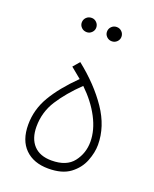

<svg xmlns="http://www.w3.org/2000/svg" viewBox="-122 -701 622 773"><g transform="rotate(20 189.0 -315.0)"><path d="M179 0Q116 0 79.5 -36Q43 -72 43 -139Q43 -204 77 -261.5Q111 -319 175 -382L130 -419L154 -447Q236 -382 285.5 -309Q335 -236 335 -158Q335 -125 320.5 -88Q306 -51 272 -25.5Q238 0 179 0ZM180 -35Q244 -35 273 -72.5Q302 -110 302 -159Q302 -209 274.5 -261.5Q247 -314 198 -361Q143 -308 110 -256.5Q77 -205 77 -143Q77 -92 103.5 -63.5Q130 -35 180 -35ZM244 -569Q231 -569 222 -578Q213 -587 213 -599Q213 -612 222 -621Q231 -630 244 -630Q257 -630 266 -621Q275 -612 275 -599Q275 -587 266 -578Q257 -569 244 -569ZM137 -569Q123 -569 114 -578Q105 -587 105 -599Q105 -612 114 -621Q123 -630 137 -630Q149 -630 158 -621Q167 -612 167 -599Q167 -587 158 -578Q149 -569 137 -569Z"/></g></svg>

Font: Noto Sans Arabic UI SmCn XLt
Style: Regular
Weight: 200
Width: 4
Designer: Monotype Design Team, Nadine Chahine and Nizar Qandah
Foundry: Monotype Imaging Inc.
Version: Version 2.010; ttfautohint (v1.8.4.7-5d5b)